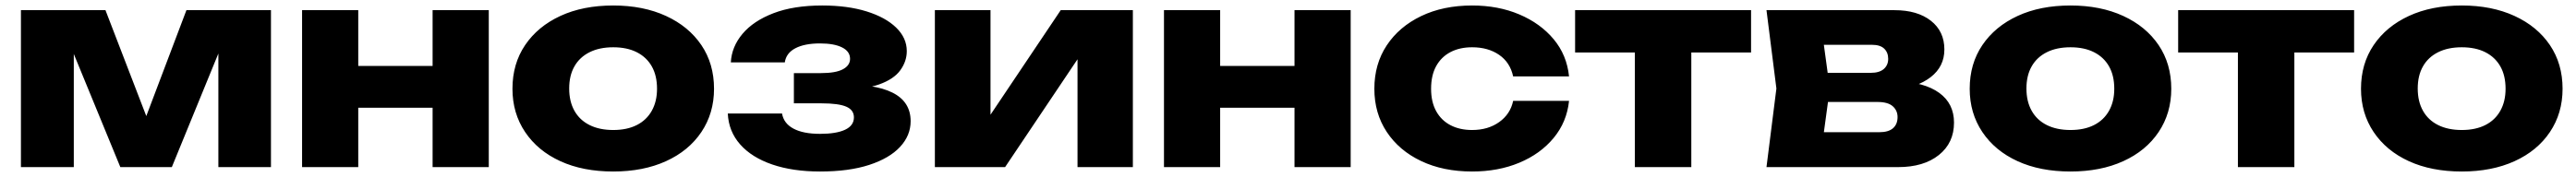

<svg xmlns="http://www.w3.org/2000/svg" viewBox="-20 -608 9356 644"><path d="M56 0V-571H363L540 -111H483L657 -571H964V0H773V-494H806L604 0H417L215 -492L248 -494V0Z M1077 -571H1281V0H1077ZM1551 -571H1755V0H1551ZM1195 -368H1628V-216H1195Z M2207 16Q2097 16 2015 -21.5Q1933 -59 1887 -127.5Q1841 -196 1841 -285Q1841 -376 1887 -444Q1933 -512 2015 -550Q2097 -588 2207 -588Q2316 -588 2398.5 -550Q2481 -512 2527 -444Q2573 -376 2573 -285Q2573 -196 2527 -127.5Q2481 -59 2398.5 -21.5Q2316 16 2207 16ZM2207 -135Q2257 -135 2292.5 -153Q2328 -171 2347 -205Q2366 -239 2366 -285Q2366 -333 2347 -366.5Q2328 -400 2292.5 -418Q2257 -436 2207 -436Q2157 -436 2121 -418Q2085 -400 2066 -366.5Q2047 -333 2047 -286Q2047 -239 2066 -205Q2085 -171 2121 -153Q2157 -135 2207 -135Z M2958 16Q2859 16 2784.5 -9.5Q2710 -35 2668 -82.5Q2626 -130 2623 -195H2820Q2826 -159 2861.5 -140Q2897 -121 2958 -121Q3017 -121 3049 -136Q3081 -151 3081 -181Q3081 -208 3053 -220Q3025 -232 2964 -232H2863V-342H2961Q3015 -342 3041 -356Q3067 -370 3067 -394Q3067 -421 3038 -435.5Q3009 -450 2958 -450Q2902 -450 2868.5 -432.5Q2835 -415 2830 -381H2634Q2637 -438 2676.5 -485Q2716 -532 2789 -560Q2862 -588 2966 -588Q3058 -588 3127 -566.5Q3196 -545 3234.5 -507.5Q3273 -470 3273 -422Q3273 -385 3249.5 -352.5Q3226 -320 3173 -301Q3120 -282 3031 -282V-299Q3155 -304 3221 -271Q3287 -238 3287 -167Q3287 -115 3248.5 -73.5Q3210 -32 3136.5 -8Q3063 16 2958 16Z M3375 0V-571H3577V-111L3533 -125L3832 -571H4094V0H3893V-473L3937 -458L3630 0Z M4207 -571H4411V0H4207ZM4681 -571H4885V0H4681ZM4325 -368H4758V-216H4325Z M5678 -241Q5670 -164 5622 -106Q5574 -48 5497.5 -16Q5421 16 5326 16Q5221 16 5141 -22Q5061 -60 5016 -128Q4971 -196 4971 -285Q4971 -375 5016 -443Q5061 -511 5141 -549.5Q5221 -588 5326 -588Q5421 -588 5497.5 -555.5Q5574 -523 5622 -465.5Q5670 -408 5678 -330H5475Q5464 -381 5424 -408.5Q5384 -436 5326 -436Q5281 -436 5247.5 -418.5Q5214 -401 5195.5 -367.5Q5177 -334 5177 -285Q5177 -237 5195.5 -203.5Q5214 -170 5247.5 -152.5Q5281 -135 5326 -135Q5384 -135 5424.5 -164Q5465 -193 5475 -241Z M5917 -501H6122V0H5917ZM5700 -571H6339V-417H5700Z M6395 0 6431 -286 6395 -571H6860Q6943 -571 6992 -532.5Q7041 -494 7041 -428Q7041 -366 6991.5 -327.5Q6942 -289 6855 -280L6868 -313Q6969 -309 7022.5 -270Q7076 -231 7076 -162Q7076 -88 7021 -44Q6966 0 6873 0ZM6592 -43 6513 -127H6805Q6838 -127 6854.5 -141.5Q6871 -156 6871 -182Q6871 -206 6853.5 -221.5Q6836 -237 6798 -237H6553V-343H6774Q6805 -343 6821 -357Q6837 -371 6837 -394Q6837 -417 6822.5 -431Q6808 -445 6778 -445H6514L6592 -528L6625 -286Z M7499 16Q7389 16 7307 -21.5Q7225 -59 7179 -127.5Q7133 -196 7133 -285Q7133 -376 7179 -444Q7225 -512 7307 -550Q7389 -588 7499 -588Q7608 -588 7690.5 -550Q7773 -512 7819 -444Q7865 -376 7865 -285Q7865 -196 7819 -127.5Q7773 -59 7690.5 -21.5Q7608 16 7499 16ZM7499 -135Q7549 -135 7584.5 -153Q7620 -171 7639 -205Q7658 -239 7658 -285Q7658 -333 7639 -366.5Q7620 -400 7584.5 -418Q7549 -436 7499 -436Q7449 -436 7413 -418Q7377 -400 7358 -366.5Q7339 -333 7339 -286Q7339 -239 7358 -205Q7377 -171 7413 -153Q7449 -135 7499 -135Z M8107 -501H8312V0H8107ZM7890 -571H8529V-417H7890Z M8920 16Q8810 16 8728 -21.5Q8646 -59 8600 -127.5Q8554 -196 8554 -285Q8554 -376 8600 -444Q8646 -512 8728 -550Q8810 -588 8920 -588Q9029 -588 9111.5 -550Q9194 -512 9240 -444Q9286 -376 9286 -285Q9286 -196 9240 -127.5Q9194 -59 9111.5 -21.5Q9029 16 8920 16ZM8920 -135Q8970 -135 9005.5 -153Q9041 -171 9060 -205Q9079 -239 9079 -285Q9079 -333 9060 -366.5Q9041 -400 9005.5 -418Q8970 -436 8920 -436Q8870 -436 8834 -418Q8798 -400 8779 -366.5Q8760 -333 8760 -286Q8760 -239 8779 -205Q8798 -171 8834 -153Q8870 -135 8920 -135Z"/></svg>

Font: Unbounded
Style: Bold
Weight: 700
Designer: Luke Prowse, Jean-Baptiste Morizot, Fátima Lázaro, Florian Runge
Foundry: NaN
Version: Version 1.700